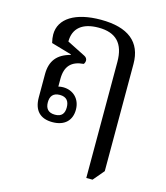

<svg xmlns="http://www.w3.org/2000/svg" viewBox="-117 -648 846 978"><g transform="rotate(15 305.5 -159.0)"><path d="M294 -558C160 -558 78 -507 78 -423C78 -410 80 -395 84 -379L191 -348V-345C123 -327 90 -287 90 -216V-94C90 -25 125 10 189 10C255 10 289 -27 289 -82C289 -139 250 -176 197 -176C189 -176 180 -175 172 -173V-213C172 -280 203 -313 267 -318C271 -322 274 -330 274 -337C274 -346 269 -354 259 -359L162 -408C162 -478 208 -516 293 -516C385 -516 430 -469 430 -372V240H463L512 182V-383C512 -499 438 -558 294 -558ZM241 -81C241 -50 228 -30 192 -30C155 -30 141 -51 141 -82C141 -113 155 -134 191 -134C227 -134 241 -113 241 -81Z"/></g></svg>

Font: Noto Serif Thai
Style: Regular
Weight: 400
Designer: Monotype Design Team
Foundry: Monotype Imaging Inc.
Version: Version 1.901